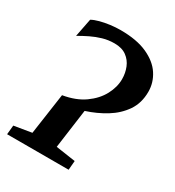

<svg xmlns="http://www.w3.org/2000/svg" viewBox="-153 -658 680 746"><g transform="rotate(30 187.5 -285.5)"><path d="M-9 0 -5 -41 73.5 -54 100 -238Q157 -247.5 195 -274.5Q233 -301.5 252 -337.2Q271 -373 271 -408Q271 -436 261.2 -460Q251.5 -484 230.8 -499.2Q210 -514.5 176.5 -514.5Q149 -514.5 124.2 -507.2Q99.5 -500 76.5 -488.8Q53.5 -477.5 32 -465L48 -546.5Q61 -554 81.8 -559.5Q102.5 -565 125.8 -568Q149 -571 171 -571Q244 -571 291.2 -549.5Q338.5 -528 361.2 -493Q384 -458 384 -417Q384 -366.5 359 -330Q334 -293.5 293.8 -268.8Q253.5 -244 206.5 -229L182.5 -54L270.5 -41L267 0Z"/></g></svg>

Font: Merriweather 20pt Medium
Style: Italic
Weight: 500
Italic angle: -7.8°
Version: Version 2.101